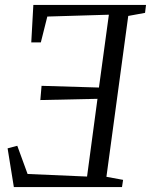

<svg xmlns="http://www.w3.org/2000/svg" viewBox="-20 -763 616 783"><path d="M36.5 0 11 -158 50.5 -168.5 92.5 -53.5 335 -43 377.5 -360 144.5 -355 149.5 -413 383.5 -406 424 -703 173 -695.5 146.5 -590H107.5L116 -743H575.5L571.5 -710.5L503 -698L414 -42L482 -29.5L477.5 0Z"/></svg>

Font: Merriweather 60pt Light
Style: Italic
Weight: 300
Italic angle: -7.8°
Version: Version 2.101